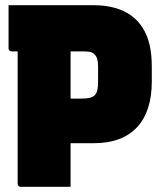

<svg xmlns="http://www.w3.org/2000/svg" viewBox="-20 -720 640 740"><path d="M252 0Q204 0 156 0Q108 0 59 0Q54 0 51 -3.5Q48 -7 48 -11Q48 -91 48 -169Q48 -247 48 -325Q48 -403 48 -481Q48 -559 48 -639H260L252 -621Q252 -578 252 -535.5Q252 -493 252 -450Q252 -392 252 -334.5Q252 -277 252 -219Q252 -161 252 -100Q252 -73 252 -47.5Q252 -22 252 0ZM13 -700Q94 -700 178 -700Q262 -700 340 -700Q385 -700 421.5 -690Q458 -680 485 -660.5Q512 -641 530 -612.5Q548 -584 556.5 -547Q565 -510 565 -465V-405Q565 -349 551 -305Q537 -261 509 -230.5Q481 -200 439 -184Q397 -168 340 -168Q305 -168 268.5 -168Q232 -168 196 -168L185 -161V-340Q214 -340 242.5 -340Q271 -340 296 -340Q314 -340 326 -343Q338 -346 345 -353Q352 -360 355 -372Q358 -384 358 -403V-463Q358 -481 355 -492Q352 -503 345 -509Q338 -518 326.5 -520Q315 -522 299 -522Q254 -522 208 -522Q162 -522 116 -522Q70 -522 24 -522Q19 -522 16 -525.5Q13 -529 13 -533Q13 -575 13 -616Q13 -657 13 -700Z"/></svg>

Font: Recursive Monospace Black
Style: Regular
Weight: 900
Version: Version 1.047